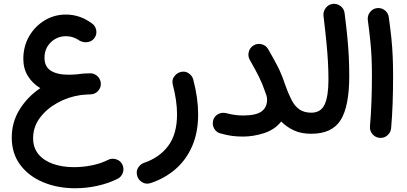

<svg xmlns="http://www.w3.org/2000/svg" viewBox="-20 -667 2133 1005"><path d="M41.5 53.2Q41.5 -27.8 82.8 -94.2Q124 -160.6 190.9 -205.6Q149.9 -230.5 126 -269Q102.1 -307.6 102.1 -358.4Q102.1 -424.3 132.3 -476.8Q162.6 -529.3 213.4 -560.1Q264.2 -590.8 324.7 -590.8Q397.9 -590.8 459 -545.9Q478 -534.2 483.2 -511.5Q488.3 -488.8 475.6 -469.7Q463.9 -452.1 442.4 -447.3Q420.9 -442.4 398.4 -453.1Q364.7 -477.5 325.2 -477.5Q279.3 -477.5 246.1 -445.6Q212.9 -413.6 212.9 -364.3Q212.9 -317.9 246.1 -296.9Q279.3 -275.9 339.4 -275.9Q357.4 -275.9 381.3 -277.8Q415 -283.2 448.7 -283.2H449.2Q465.8 -284.2 479.5 -276.1Q493.2 -268.1 500.5 -254.9Q507.8 -242.2 507.8 -228Q507.8 -209.5 496.8 -195.1Q485.8 -180.7 468.8 -175.3Q468.8 -175.3 468.8 -175.3Q467.8 -175.3 466.3 -174.8Q460.4 -173.3 454.1 -172.9Q446.3 -172.4 437.5 -172.4Q428.7 -172.4 413.1 -170.4Q407.7 -169.9 402.3 -169.4Q337.9 -160.2 281 -128.9Q224.1 -97.7 188.7 -50Q153.3 -2.4 153.3 56.6Q153.3 106.4 181.2 140.1Q209 173.8 257.6 190.9Q306.2 208 368.2 208Q416 208 463.1 198Q510.3 188 545.4 169.9Q565.4 159.7 587.9 166.7Q610.4 173.8 620.1 193.8Q630.4 213.9 623.3 236.1Q616.2 258.3 596.2 268.6Q548.8 292.5 490.7 305.4Q432.6 318.4 373.5 318.4Q280.8 318.4 205.3 286.6Q129.9 254.9 85.7 195.6Q41.5 136.2 41.5 53.2Z M918.9 -288.1Q945.8 -297.9 966.3 -284.2Q986.8 -270.5 991.7 -250Q1017.1 -153.8 1017.1 -68.4Q1017.1 26.4 985.8 98.1Q954.6 169.9 898.7 218.3Q842.8 266.6 769.5 291Q744.6 299.3 724.6 287.1Q704.6 274.9 698.7 255.4Q690.9 229.5 703.1 210.7Q715.3 191.9 733.4 185.5Q814.5 158.2 860.6 96.4Q906.7 34.7 906.7 -68.4Q906.7 -138.7 884.8 -222.7Q878.4 -247.1 890.4 -264.4Q902.3 -281.7 918.9 -288.1Z M1095.7 -37.1Q1102.1 -59.1 1121.6 -69.6Q1141.1 -80.1 1164.1 -74.7Q1187 -68.8 1207.8 -65.7Q1228.5 -62.5 1252 -62.5Q1320.3 -62.5 1349.1 -83.7Q1377.9 -105 1377.9 -145Q1377.9 -155.8 1375 -166.5Q1371.6 -175.8 1367.7 -187Q1354 -227.5 1335 -265.9Q1315.9 -304.2 1288.1 -352.5Q1276.4 -372.6 1282 -395Q1287.6 -417.5 1307.1 -429.2Q1326.7 -440.9 1349.1 -435.5Q1371.6 -430.2 1383.3 -410.2Q1411.1 -362.3 1432.9 -320.3Q1454.6 -278.3 1472.7 -223.1Q1489.3 -176.3 1506.1 -143.8Q1522.9 -111.3 1546.9 -94.5Q1570.8 -77.6 1608.4 -77.1H1608.9Q1631.8 -77.1 1647.9 -61Q1664.1 -44.9 1664.1 -22Q1664.1 0.5 1647.9 16.8Q1631.8 33.2 1608.9 33.2H1608.4Q1555.7 33.2 1517.6 15.1Q1479.5 -2.9 1452.1 -30.8Q1417.5 12.2 1361.8 30Q1306.2 47.9 1252 47.9Q1219.2 47.9 1193.1 44.2Q1167 40.5 1133.8 31.2Q1111.8 25.9 1100.8 5.4Q1089.8 -15.1 1095.7 -37.1Z M1553.7 -22Q1553.7 -44.9 1570.1 -61Q1586.4 -77.1 1608.9 -77.1Q1659.7 -77.1 1679.4 -120.4Q1699.2 -163.6 1699.2 -249Q1699.2 -294.9 1696.8 -340.8Q1694.3 -386.7 1688.7 -444.6Q1683.1 -502.4 1673.3 -584Q1670.9 -606.4 1684.8 -625Q1698.7 -643.6 1721.2 -646.5Q1743.7 -649.4 1762.2 -635.5Q1780.8 -621.6 1783.7 -598.6Q1792.5 -529.8 1797.9 -475.1Q1803.2 -420.4 1805.7 -371.1Q1808.1 -321.8 1808.1 -268.6Q1808.1 -111.3 1763.4 -39.1Q1718.8 33.2 1608.9 33.2Q1586.4 33.2 1570.1 16.8Q1553.7 0.5 1553.7 -22Z M1905.3 -562Q1902.3 -584.5 1916.5 -603Q1930.7 -621.6 1953.1 -624.5Q1975.6 -627.4 1993.9 -613.5Q2012.2 -599.6 2015.1 -576.7Q2023.9 -513.7 2028.8 -465.1Q2033.7 -416.5 2035.6 -369.9Q2037.6 -323.2 2037.6 -265.1Q2037.6 -197.3 2035.2 -127Q2032.7 -56.6 2027.3 3.9Q2025.4 26.4 2007.8 41.5Q1990.2 56.6 1967.3 54.7Q1944.8 52.7 1929.7 35.2Q1914.6 17.6 1916.5 -4.9Q1921.9 -65.4 1924.3 -135Q1926.8 -204.6 1926.8 -270.5Q1926.8 -324.7 1924.8 -366.9Q1922.9 -409.2 1918.2 -454.3Q1913.6 -499.5 1905.3 -562Z"/></svg>

Font: Mikhak SemiBold
Style: Regular
Weight: 600
Designer: Amin Abedi
Version: Version 3.3